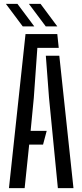

<svg xmlns="http://www.w3.org/2000/svg" viewBox="-20 -977 428 997"><path d="M26.5 0 112.5 -800H277.5L285 -728.5H174L155.5 -468L139 -297.5H222.5L203.5 -226H131.5L108 0ZM280.5 0 234.5 -469.5 218 -687.5H288L361.5 0ZM98 -840 10.5 -957H70.5L158 -840ZM217.5 -840 130 -957H190.5L277.5 -840Z"/></svg>

Font: Big Shoulders Stencil Text Thin
Style: Regular
Weight: 400
Version: Version 2.001